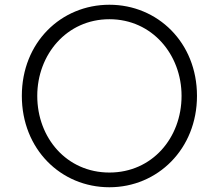

<svg xmlns="http://www.w3.org/2000/svg" viewBox="-20 -777 921 809"><path d="M441 12C644 12 810 -149 810 -373C810 -598 644 -757 441 -757C237 -757 72 -598 72 -373C72 -149 236 12 441 12ZM441 -50C261 -50 137 -196 137 -373C137 -547 261 -696 441 -696C621 -696 745 -547 745 -373C745 -196 621 -50 441 -50Z"/></svg>

Font: Plus Jakarta Sans Light
Style: Regular
Weight: 300
Designer: Gumpita Rahayu
Foundry: Tokotype
Version: Version 2.071;gftools[0.9.30]